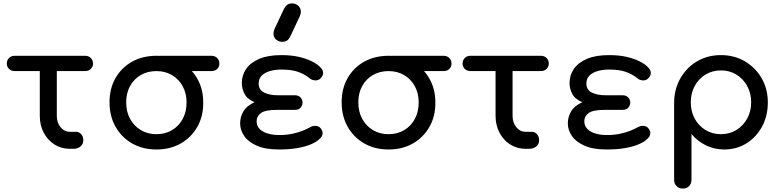

<svg xmlns="http://www.w3.org/2000/svg" viewBox="-20 -875 4597 1129"><path d="M390 0Q340 0 300 -25.5Q260 -51 237 -95Q214 -139 214 -194V-457H67Q46 -457 33 -470Q20 -483 20 -501Q20 -521 33 -534Q46 -547 67 -547H480Q501 -547 514 -534Q527 -521 527 -501Q527 -483 514 -470Q501 -457 480 -457H314V-194Q314 -154 336 -127Q358 -100 390 -100H427Q445 -100 457.5 -86Q470 -72 470 -50Q470 -28 453.5 -14Q437 0 411 0Z M900 4Q819 4 757 -31.5Q695 -67 659.5 -129.5Q624 -192 624 -273Q624 -355 659.5 -416.5Q695 -478 757 -512.5Q819 -547 900 -547Q980 -547 1042 -511Q1104 -475 1139.5 -413.5Q1175 -352 1175 -273Q1176 -192 1140.5 -129.5Q1105 -67 1043 -31.5Q981 4 900 4ZM900 -86Q952 -86 992 -110Q1032 -134 1054.5 -176Q1077 -218 1077 -273Q1077 -326 1054.5 -367.5Q1032 -409 992 -433Q952 -457 900 -457Q848 -457 808 -434Q768 -411 745 -369.5Q722 -328 722 -273Q722 -218 745 -176Q768 -134 808 -110Q848 -86 900 -86ZM922 -457Q901 -457 888 -470Q875 -483 875 -501Q875 -521 888 -534Q901 -547 922 -547H1223Q1244 -547 1257 -534Q1270 -521 1270 -501Q1270 -482 1257 -469.5Q1244 -457 1223 -457Z M1621 4Q1540 4 1489.5 -18.5Q1439 -41 1415.5 -76Q1392 -111 1392 -149Q1392 -188 1411.5 -220.5Q1431 -253 1477 -274Q1434 -292 1418 -323Q1402 -354 1402 -386Q1402 -433 1427.5 -470Q1453 -507 1504.5 -529Q1556 -551 1635 -551Q1691 -551 1735.5 -541Q1780 -531 1812.5 -515Q1845 -499 1863 -480Q1875 -468 1877.5 -459.5Q1880 -451 1880 -445Q1880 -432 1867.5 -417Q1855 -402 1834 -402Q1829 -402 1819.5 -404.5Q1810 -407 1802 -414Q1774 -437 1735.5 -451.5Q1697 -466 1635 -466Q1599 -466 1568.5 -457.5Q1538 -449 1519.5 -431Q1501 -413 1501 -384Q1501 -346 1533.5 -330.5Q1566 -315 1610 -315H1713Q1735 -315 1747 -302Q1759 -289 1759 -272Q1759 -257 1748.5 -243Q1738 -229 1713 -229H1610Q1540 -229 1514.5 -210.5Q1489 -192 1489 -162Q1489 -124 1525 -102.5Q1561 -81 1621 -81Q1665 -81 1699.5 -88.5Q1734 -96 1759 -106Q1784 -116 1798 -124Q1810 -131 1818 -133Q1826 -135 1833 -135Q1855 -135 1866 -120Q1877 -105 1877 -94Q1877 -81 1871.5 -72Q1866 -63 1850 -50Q1833 -36 1801 -23.5Q1769 -11 1724 -3.5Q1679 4 1621 4ZM1640 -629Q1620 -629 1604 -642Q1588 -655 1588 -677Q1588 -684 1589.5 -690Q1591 -696 1595 -706L1647 -817Q1657 -838 1668.5 -846.5Q1680 -855 1698 -855Q1718 -855 1733.5 -841.5Q1749 -828 1749 -806Q1749 -801 1748 -795Q1747 -789 1744 -782L1688 -663Q1678 -642 1666 -635.5Q1654 -629 1640 -629Z M2265 4Q2184 4 2122 -31.5Q2060 -67 2024.5 -129.5Q1989 -192 1989 -273Q1989 -355 2024.5 -416.5Q2060 -478 2122 -512.5Q2184 -547 2265 -547Q2345 -547 2407 -511Q2469 -475 2504.5 -413.5Q2540 -352 2540 -273Q2541 -192 2505.5 -129.5Q2470 -67 2408 -31.5Q2346 4 2265 4ZM2265 -86Q2317 -86 2357 -110Q2397 -134 2419.5 -176Q2442 -218 2442 -273Q2442 -326 2419.5 -367.5Q2397 -409 2357 -433Q2317 -457 2265 -457Q2213 -457 2173 -434Q2133 -411 2110 -369.5Q2087 -328 2087 -273Q2087 -218 2110 -176Q2133 -134 2173 -110Q2213 -86 2265 -86ZM2287 -457Q2266 -457 2253 -470Q2240 -483 2240 -501Q2240 -521 2253 -534Q2266 -547 2287 -547H2588Q2609 -547 2622 -534Q2635 -521 2635 -501Q2635 -482 2622 -469.5Q2609 -457 2588 -457Z M3070 0Q3020 0 2980 -25.5Q2940 -51 2917 -95Q2894 -139 2894 -194V-457H2747Q2726 -457 2713 -470Q2700 -483 2700 -501Q2700 -521 2713 -534Q2726 -547 2747 -547H3160Q3181 -547 3194 -534Q3207 -521 3207 -501Q3207 -483 3194 -470Q3181 -457 3160 -457H2994V-194Q2994 -154 3016 -127Q3038 -100 3070 -100H3107Q3125 -100 3137.5 -86Q3150 -72 3150 -50Q3150 -28 3133.5 -14Q3117 0 3091 0Z M3548 4Q3467 4 3416.5 -18.5Q3366 -41 3342.5 -76Q3319 -111 3319 -149Q3319 -188 3338.5 -220.5Q3358 -253 3404 -274Q3361 -292 3345 -323Q3329 -354 3329 -386Q3329 -433 3354.5 -470Q3380 -507 3431.5 -529Q3483 -551 3562 -551Q3618 -551 3662.5 -541Q3707 -531 3739.5 -515Q3772 -499 3790 -480Q3802 -468 3804.5 -459.5Q3807 -451 3807 -445Q3807 -432 3794.5 -417Q3782 -402 3761 -402Q3756 -402 3746.5 -404.5Q3737 -407 3729 -414Q3701 -437 3662.5 -451.5Q3624 -466 3562 -466Q3526 -466 3495.5 -457.5Q3465 -449 3446.5 -431Q3428 -413 3428 -384Q3428 -346 3460.5 -330.5Q3493 -315 3537 -315H3640Q3662 -315 3674 -302Q3686 -289 3686 -272Q3686 -257 3675.5 -243Q3665 -229 3640 -229H3537Q3467 -229 3441.5 -210.5Q3416 -192 3416 -162Q3416 -124 3452 -102.5Q3488 -81 3548 -81Q3592 -81 3626.5 -88.5Q3661 -96 3686 -106Q3711 -116 3725 -124Q3737 -131 3745 -133Q3753 -135 3760 -135Q3782 -135 3793 -120Q3804 -105 3804 -94Q3804 -81 3798.5 -72Q3793 -63 3777 -50Q3760 -36 3728 -23.5Q3696 -11 3651 -3.5Q3606 4 3548 4Z M3995 234Q3973 234 3958.5 219.5Q3944 205 3944 183V-273Q3945 -352 3981 -415Q4017 -478 4079 -514.5Q4141 -551 4219 -551Q4298 -551 4360 -514.5Q4422 -478 4458.5 -415Q4495 -352 4495 -273Q4495 -194 4461.5 -131.5Q4428 -69 4370 -32.5Q4312 4 4239 4Q4180 4 4130.5 -20.5Q4081 -45 4046 -87V183Q4046 205 4032 219.5Q4018 234 3995 234ZM4219 -86Q4270 -86 4310 -110.5Q4350 -135 4373.5 -177.5Q4397 -220 4397 -273Q4397 -327 4373.5 -369.5Q4350 -412 4310 -436.5Q4270 -461 4219 -461Q4169 -461 4128.5 -436.5Q4088 -412 4065 -369.5Q4042 -327 4042 -273Q4042 -220 4065 -177.5Q4088 -135 4128.5 -110.5Q4169 -86 4219 -86Z"/></svg>

Font: Comfortaa
Style: Bold
Weight: 700
Designer: Johan Aakerlund
Foundry: Johan Aakerlund
Version: Version 3.104; ttfautohint (v1.8.1.43-b0c9)